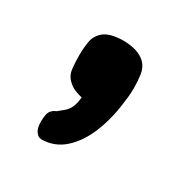

<svg xmlns="http://www.w3.org/2000/svg" viewBox="-74 -190 351 364"><g transform="rotate(30 102.0 -8.0)"><path d="M58 112Q58 112 54 111Q50 110 45.5 103.5Q41 97 41 83Q41 64 47 58Q53 52 56 52Q57 51 70 40.5Q83 30 85 5Q76 3 68 -0.5Q60 -4 54 -10Q44 -19 42.5 -33.5Q41 -48 41 -62Q41 -78 43.5 -92.5Q46 -107 58 -117Q70 -127 98 -128Q133 -128 149 -112Q158 -103 160 -88.5Q162 -74 162 -60Q162 -53 161.5 -46Q161 -39 160 -33Q156 7 143 40Q130 73 108.5 92.5Q87 112 58 112Z"/></g></svg>

Font: Fredoka Condensed Medium
Style: Regular
Weight: 500
Width: 3
Designer: Ben Nathan
Foundry: Milena B. Brandão, Ben Nathan
Version: Version 2.001